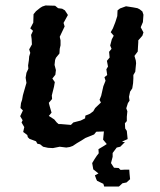

<svg xmlns="http://www.w3.org/2000/svg" viewBox="-20 -531 585 704"><path d="M174 12 156 11 138 7 127 -2 117 -4 112 -13 88 -22 82 -28 80 -36 65 -47 69 -65 59 -82 63 -90 54 -105 64 -126 55 -135 57 -153 61 -165 64 -182 74 -217 77 -227 74 -246 77 -264 84 -279 83 -291 86 -311 87 -324 91 -337 87 -350 97 -368 96 -388 94 -403 101 -418 91 -427 102 -448 103 -479 112 -490 127 -502 135 -507 147 -511 182 -510 193 -501 208 -499 218 -493 229 -476 213 -447 217 -434 207 -413 199 -396 202 -383V-365L199 -352L198 -335L185 -319L182 -311L180 -293L185 -274L183 -257L172 -243L181 -230L178 -213L170 -181L171 -168L159 -154L162 -142L169 -118L159 -106L179 -93L188 -82L195 -76H204L240 -73L249 -82L276 -89L292 -97L293 -107L310 -114L322 -123L329 -135L350 -155L345 -165L351 -180L359 -215L367 -235L363 -248L373 -256L370 -277L376 -287L372 -308L382 -320L380 -341L389 -352L384 -364L390 -387L397 -400L386 -413L394 -427L403 -450L410 -472L411 -493L420 -500L442 -508L468 -504L484 -501L492 -497L502 -489L506 -477L504 -450L496 -431L506 -412L502 -400L487 -383V-376L486 -360L485 -342L473 -326L478 -309L479 -299L477 -279L476 -268L469 -256V-243L468 -226L465 -207L457 -195L453 -176L455 -162L449 -153L443 -134L447 -123L445 -103V-87L438 -79L439 -60L445 -51L448 -21L430 -13L419 4H403L373 7V-1L358 -19L361 -49L333 -48L325 -38L293 -25L279 -16L262 -6L247 4L236 8L223 10L199 7ZM362 153 359 143 336 132 333 126 328 112 341 105 322 90 318 67 327 52 335 40 342 31 341 16 361 4 378 -7 417 -11 440 -10H438L421 7L408 10L393 30V44L387 67L398 84L415 85L422 92L439 91H454L455 106L457 126L444 138L429 141L416 153H402Z"/></svg>

Font: Winky Rough
Style: Italic
Weight: 400
Italic angle: -8.97852°
Designer: Simon Atzbach
Foundry: typofactur
Version: Version 1.206